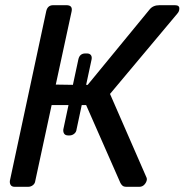

<svg xmlns="http://www.w3.org/2000/svg" viewBox="-20 -720 711 740"><path d="M18 -23 158 -676Q163 -700 185 -700H236Q261 -700 256 -676L195 -394L261 -393L282 -491Q287 -514 309 -514H315Q325 -514 330 -508Q335 -502 333 -491L312 -393H318L557 -684Q570 -700 595 -700H654Q673 -700 671 -685Q671 -676 663 -667L404 -358L545 -35Q546 -33 546 -28Q545 -18 537 -9Q529 0 517 0H468Q457 0 452 -4.5Q447 -9 444 -15L312 -315H295L275 -221Q274 -211 266 -204.5Q258 -198 248 -198H243Q232 -198 227.5 -204.5Q223 -211 224 -221L244 -315H179L116 -23Q115 -13 107 -6.5Q99 0 88 0H37Q26 0 21.5 -6.5Q17 -13 18 -23Z"/></svg>

Font: SVN-Rubik
Style: Italic
Weight: 400
Italic angle: -12°
Designer: Hubert and Fischer
Foundry: Hubert & Fischer
Version: Version 2.101; ttfautohint (v1.8.3)